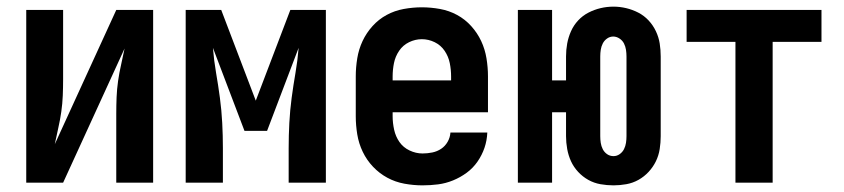

<svg xmlns="http://www.w3.org/2000/svg" viewBox="-20 -550 2540 578"><path d="M59 0V-520H170V-312Q170 -287 169 -262.5Q168 -238 164.5 -213.5Q161 -189 155.5 -165Q150 -141 145 -116L330 -520H441V0H330V-208Q330 -233 331 -257.5Q332 -282 335.5 -306.5Q339 -331 344.5 -355Q350 -379 355 -404L170 0Z M539 0V-520H646L750 -247L854 -520H961V0H849V-104Q849 -142 851 -180Q853 -218 858 -255.5Q863 -293 869.5 -330.5Q876 -368 879 -406L784 -156H716L621 -406Q624 -368 630.5 -330.5Q637 -293 642 -255.5Q647 -218 649 -180Q651 -142 651 -104V0Z M1252 8Q1225 8 1197.5 3Q1170 -2 1146 -15Q1122 -28 1103 -48Q1084 -68 1072 -93Q1060 -118 1055.5 -145.5Q1051 -173 1051 -200V-320Q1051 -347 1055.5 -374.5Q1060 -402 1071.5 -426.5Q1083 -451 1101.5 -471.5Q1120 -492 1144 -505Q1168 -518 1195.5 -523Q1223 -528 1250 -528Q1277 -528 1304.5 -523Q1332 -518 1356 -505Q1380 -492 1398.5 -471.5Q1417 -451 1428.5 -426.5Q1440 -402 1444.5 -374.5Q1449 -347 1449 -320V-212H1162V-200Q1162 -180 1166.5 -159.5Q1171 -139 1182.5 -122.5Q1194 -106 1213 -97Q1232 -88 1252 -88Q1267 -88 1281.5 -91Q1296 -94 1308 -102Q1320 -110 1327.5 -123Q1335 -136 1336 -151H1447Q1446 -127 1438.5 -105Q1431 -83 1417.5 -63.5Q1404 -44 1385 -30Q1366 -16 1344 -7Q1322 2 1299 5Q1276 8 1252 8ZM1162 -308H1338V-320Q1338 -340 1334 -360Q1330 -380 1318.5 -397Q1307 -414 1288.5 -423Q1270 -432 1250 -432Q1230 -432 1211.5 -423Q1193 -414 1181.5 -397Q1170 -380 1166 -360Q1162 -340 1162 -320Z M1827 8Q1807 8 1787.5 4.5Q1768 1 1751 -8.5Q1734 -18 1720.5 -32.5Q1707 -47 1699 -64.5Q1691 -82 1687.5 -101.5Q1684 -121 1684 -140V-212H1642V0H1539V-520H1642V-308H1684V-380Q1684 -400 1687.5 -419Q1691 -438 1699 -456Q1707 -474 1720.5 -488.5Q1734 -503 1751.5 -512Q1769 -521 1788 -525.5Q1807 -530 1827 -530Q1846 -530 1865 -525.5Q1884 -521 1901.5 -512Q1919 -503 1932.5 -488.5Q1946 -474 1954.5 -456Q1963 -438 1966 -419Q1969 -400 1969 -380V-140Q1969 -121 1966 -101.5Q1963 -82 1954.5 -64.5Q1946 -47 1932.5 -32.5Q1919 -18 1902 -8.5Q1885 1 1865.5 4.5Q1846 8 1827 8ZM1827 -80Q1837 -80 1845.5 -86Q1854 -92 1858.5 -101Q1863 -110 1864.5 -120Q1866 -130 1866 -140V-380Q1866 -390 1864.5 -400Q1863 -410 1858.5 -419Q1854 -428 1845 -434Q1836 -440 1826 -440Q1816 -440 1807.5 -434Q1799 -428 1794.5 -419Q1790 -410 1788.5 -400Q1787 -390 1787 -380V-140Q1787 -130 1788.5 -120Q1790 -110 1794.5 -101Q1799 -92 1807.5 -86Q1816 -80 1827 -80Z M2194 0V-424H2047V-520H2453V-424H2306V0Z"/></svg>

Font: Iosevka SS08 Regular
Style: Bold
Weight: 700
Monospace: yes
Designer: Belleve Invis
Foundry: Belleve Invis
Version: Version 16.3.4; ttfautohint (v1.8.4)